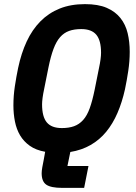

<svg xmlns="http://www.w3.org/2000/svg" viewBox="-20 -730 659 931"><path d="M388 181H281Q227 181 204.5 165.5Q182 150 182 110Q182 99 185 81.5Q188 64 192 45L199 6Q154 -2 124.5 -23Q95 -44 77.5 -73.5Q60 -103 52.5 -140.5Q45 -178 45 -219Q45 -265 52 -311.5Q59 -358 68 -401Q83 -472 109.5 -529Q136 -586 176 -626.5Q216 -667 269.5 -688.5Q323 -710 392 -710Q456 -710 497.5 -692Q539 -674 564 -642.5Q589 -611 599 -569Q609 -527 609 -479Q609 -433 602 -386.5Q595 -340 586 -297Q572 -234 549.5 -182Q527 -130 495 -91Q463 -52 419.5 -27Q376 -2 321 7L307 75H409ZM280 -109Q314 -109 339 -118Q364 -127 383 -148Q402 -169 415 -205Q428 -241 439 -295L460 -400Q465 -423 467.5 -442Q470 -461 470 -474Q470 -534 447 -561.5Q424 -589 374 -589Q340 -589 315 -580Q290 -571 271.5 -550Q253 -529 239.5 -493Q226 -457 215 -403L194 -298Q189 -275 186.5 -256Q184 -237 184 -224Q184 -164 207 -136.5Q230 -109 280 -109Z"/></svg>

Font: IBM Plex Sans Cond
Style: Bold Italic
Weight: 700
Width: 3
Italic angle: -11°
Designer: Mike Abbink, Paul van der Laan, Pieter van Rosmalen
Foundry: Bold Monday
Version: Version 1.3